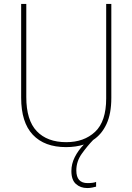

<svg xmlns="http://www.w3.org/2000/svg" viewBox="-20 -827 669 971"><path d="M366 35Q366 99 423 99Q436 99 447.5 97.5Q459 96 466 93V117Q458 119 446.5 121.5Q435 124 421 124Q387 124 364 103.5Q341 83 341 38Q341 2 358 -32Q375 -66 404 -96Q364 -83 314 -83Q205 -83 146 -145.5Q87 -208 87 -333V-807H113V-336Q113 -219 166 -163.5Q219 -108 315 -108Q405 -108 461 -160.5Q517 -213 517 -329V-807H543V-332Q543 -252 518.5 -199.5Q494 -147 451 -119Q422 -89 394 -50Q366 -11 366 35Z"/></svg>

Font: Noto Sans Kannada UI SemiCondensed Thin
Style: Regular
Weight: 100
Width: 4
Designer: Jelle Bosma - Monotype Design Team
Foundry: Monotype Imaging Inc.
Version: Version 2.005; ttfautohint (v1.8.4.7-5d5b)